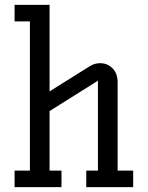

<svg xmlns="http://www.w3.org/2000/svg" viewBox="-20 -770 608 790"><path d="M464 -68H528V0H335V-68H383V-438L184 -313V-68H233V0H40V-68H103V-682H40V-750H184V-394L350 -498Q369 -510 392 -510Q422 -510 443 -489Q464 -468 464 -431Z"/></svg>

Font: Kelly Slab
Style: Regular
Weight: 400
Designer: Denis Masharov
Foundry: Denis Masharov
Version: Version 1.001